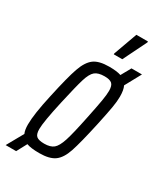

<svg xmlns="http://www.w3.org/2000/svg" viewBox="-225 -790 783 919"><g transform="rotate(30 166.0 -330.0)"><path d="M316 -476Q326 -456 326 -419Q326 -393 320 -358Q314 -323 299 -253Q273 -134 256 -83.5Q239 -33 210.5 -12.5Q182 8 126 8Q79 8 56 -1L26 55H-32L19 -36Q11 -53 11 -84Q11 -141 36 -253Q62 -373 80 -424.5Q98 -476 126 -497Q154 -518 210 -518Q253 -518 276 -510L306 -564H364ZM267 -417Q267 -446 255 -456.5Q243 -467 214 -467Q179 -467 161.5 -452.5Q144 -438 131.5 -397Q119 -356 96 -253Q69 -132 69 -92Q69 -63 81.5 -53Q94 -43 124 -43Q158 -43 175.5 -57.5Q193 -72 206.5 -113.5Q220 -155 240 -253Q255 -325 261 -360.5Q267 -396 267 -417ZM199 -580V-585L246 -715H310V-710L246 -580Z"/></g></svg>

Font: Saira Ultra Condensed
Style: Italic
Weight: 400
Width: 1
Italic angle: -12°
Designer: Hector Gatti with collaboration of the Omnibus-Type team
Foundry: Omnibus-Type
Version: Version 1.001; ttfautohint (v1.8)